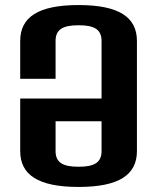

<svg xmlns="http://www.w3.org/2000/svg" viewBox="-20 -730 622 760"><path d="M291 10C451 10 522 -38 522 -132V-568C522 -662 451 -710 291 -710C131 -710 60 -662 60 -568V-418H200V-568C200 -615 231 -630 291 -630C351 -630 382 -615 382 -568V-340H60V-132C60 -38 131 10 291 10ZM200 -132V-250H382V-132C382 -85 351 -70 291 -70C231 -70 200 -85 200 -132Z"/></svg>

Font: Tanklager Original
Style: Regular
Weight: 400
Designer: Ariel Martín Pérez
Foundry: Tunera Type Foundry
Version: Version 1.000;Glyphs 3.3 (3310)